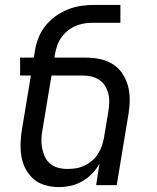

<svg xmlns="http://www.w3.org/2000/svg" viewBox="-20 -755 640 783"><path d="M221 8Q192 8 165 0.5Q138 -7 118 -24Q98 -41 85 -65Q72 -89 67.5 -116.5Q63 -144 64 -172.5Q65 -201 70 -230L106 -447H62V-520H118L122 -545Q126 -572 136 -598.5Q146 -625 164 -648Q182 -671 206 -688.5Q230 -706 256.5 -716.5Q283 -727 310.5 -731Q338 -735 365 -735H471V-662H353Q336 -662 318.5 -658.5Q301 -655 284.5 -647.5Q268 -640 253.5 -627.5Q239 -615 228.5 -599.5Q218 -584 212.5 -567Q207 -550 204 -533L202 -520H330Q360 -520 388 -514Q416 -508 439.5 -493.5Q463 -479 478.5 -456Q494 -433 501.5 -406Q509 -379 509 -349.5Q509 -320 504 -290L456 0H372L386 -88Q374 -66 355.5 -47Q337 -28 315 -15.5Q293 -3 269 2.5Q245 8 221 8ZM255 -66Q272 -66 289 -68.5Q306 -71 323 -79Q340 -87 354.5 -99Q369 -111 379 -126.5Q389 -142 395 -159Q401 -176 404 -193L422 -302Q425 -321 425.5 -339Q426 -357 421.5 -374Q417 -391 408 -405.5Q399 -420 384.5 -429.5Q370 -439 353 -443Q336 -447 318 -447H190L154 -230Q150 -210 149 -190.5Q148 -171 151.5 -152.5Q155 -134 162.5 -117Q170 -100 184 -88Q198 -76 216.5 -71Q235 -66 255 -66Z"/></svg>

Font: Iosevka Extended
Style: Italic
Weight: 400
Width: 7
Italic angle: -9°
Monospace: yes
Designer: Belleve Invis
Foundry: Belleve Invis
Version: Version 32.5.0; ttfautohint (v1.8.4)